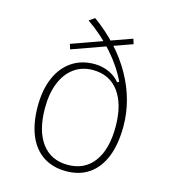

<svg xmlns="http://www.w3.org/2000/svg" viewBox="-123 -944 946 1056"><g transform="rotate(15 350.0 -415.5)"><path d="M350 12Q274 12 219.5 -24Q165 -60 136.5 -128.5Q108 -197 108 -294Q108 -387 137.5 -455.5Q167 -524 221.5 -561Q276 -598 350 -598Q394 -598 432.5 -581Q471 -564 496 -533L506 -539Q469 -618 403.5 -691.5Q338 -765 256 -821L288 -843Q361 -790 417.5 -728.5Q474 -667 513 -598Q552 -529 572 -456.5Q592 -384 592 -308Q592 -206 563.5 -134.5Q535 -63 481 -25.5Q427 12 350 12ZM149 -294Q149 -166 201.5 -95Q254 -24 350 -24Q446 -24 498.5 -95Q551 -166 551 -294Q551 -421 498.5 -492.5Q446 -564 350 -564Q289 -564 243.5 -531Q198 -498 173.5 -437.5Q149 -377 149 -294ZM190 -670 520 -788 529 -759 199 -641Z"/></g></svg>

Font: Martian Mono SemiExpanded Thin
Style: Regular
Weight: 250
Monospace: yes
Version: Version 0.930